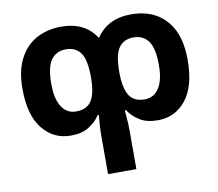

<svg xmlns="http://www.w3.org/2000/svg" viewBox="-85 -657 1131 997"><g transform="rotate(-10 480.5 -158.0)"><path d="M667 -556.2Q741.2 -556.2 796.9 -525.4Q852.5 -494.1 884.8 -431.2Q916 -367.2 916 -272.9Q916 -133.8 858.9 -62Q801.8 9.8 710 9.8Q650.9 9.8 614.3 -13.7Q577.1 -36.6 555.2 -70.8H548.8Q551.8 -43.5 552.7 -22Q555.2 0.5 555.2 37.1V240.2H405.8V37.1Q405.8 0.5 408.2 -22Q409.2 -43.5 412.1 -70.8H405.8Q383.8 -36.1 346.7 -13.7Q310.1 9.8 251 9.8Q160.2 9.8 102.5 -62Q44.9 -133.3 44.9 -272.9Q44.9 -369.1 78.1 -431.2Q109.9 -493.7 168.5 -525.4Q226.6 -556.2 298.8 -556.2Q423.8 -556.2 481.9 -463.9Q542 -556.2 667 -556.2ZM301.8 -436Q251.5 -436 223.6 -397.9Q196.8 -359.4 196.8 -272.9Q196.8 -190.9 224.6 -149.9Q252 -108.9 298.8 -108.9Q357.4 -108.9 381.8 -148.4Q405.8 -187.5 405.8 -271Q405.8 -361.3 380.4 -398.4Q354.5 -436 301.8 -436ZM659.2 -436Q606.4 -436 580.6 -398.4Q555.2 -361.3 555.2 -271Q555.2 -188.5 579.6 -148.4Q603.5 -108.9 662.1 -108.9Q709 -108.9 736.3 -149.9Q764.2 -190.9 764.2 -272.9Q764.2 -359.4 737.3 -397.9Q709.5 -436 659.2 -436Z"/></g></svg>

Font: Droid Sans Thai
Style: Bold
Weight: 700
Designer: Steve Matteson
Foundry: Ascender Corporation
Version: Version 1.00